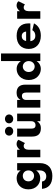

<svg xmlns="http://www.w3.org/2000/svg" viewBox="1356 -2176 1059 3812"><g transform="rotate(-90 1886.0 -270.5)"><path d="M42 33C52 155 128 239 299 239C439 239 553 166 553 -10V-460H408V-390C393 -412 375 -430 354 -443C324 -461 290 -470 251 -470C140 -470 32 -392 32 -236C32 -82 140 -2 251 -2C290 -2 324 -11 354 -30C375 -43 393 -60 408 -82V-10C408 74 357 118 293 118C234 118 194 89 188 33ZM191 -236C191 -308 241 -348 301 -348C352 -348 408 -311 408 -236C408 -162 353 -124 301 -124C241 -124 191 -165 191 -236Z M818 -460H669V0H818V-227C818 -293 847 -330 892 -330C919 -330 935 -320 951 -304L1016 -433C1000 -457 966 -471 933 -471C908 -471 883 -463 860 -446C844 -435 830 -420 818 -403Z M1343 -620C1343 -572 1382 -538 1430 -538C1479 -538 1519 -572 1519 -620C1519 -668 1479 -702 1430 -702C1382 -702 1343 -668 1343 -620ZM1099 -620C1099 -572 1138 -538 1187 -538C1235 -538 1275 -572 1275 -620C1275 -668 1235 -702 1187 -702C1138 -702 1099 -668 1099 -620ZM1385 0H1536V-460H1385V-180C1385 -127 1354 -95 1305 -95C1256 -95 1238 -125 1238 -180V-460H1080V-164C1080 -51 1130 11 1245 11C1283 11 1315 2 1340 -16C1358 -29 1373 -45 1385 -65Z M1954 -280V0H2111V-296C2111 -407 2062 -471 1947 -471C1879 -471 1834 -442 1807 -391V-460H1655V0H1807V-280C1807 -334 1839 -365 1887 -365C1935 -365 1954 -335 1954 -280Z M2579 -780V-386C2564 -409 2546 -427 2525 -441C2495 -460 2461 -470 2422 -470C2311 -470 2203 -385 2203 -230C2203 -76 2311 10 2422 10C2461 10 2495 0 2525 -19C2546 -33 2564 -51 2579 -74V0H2730V-780ZM2362 -230C2362 -302 2412 -348 2472 -348C2524 -348 2579 -304 2579 -230C2579 -156 2524 -112 2472 -112C2412 -112 2362 -158 2362 -230Z M3081 10C3198 10 3280 -35 3328 -126L3193 -159C3170 -119 3132 -99 3079 -99C3032 -99 3000 -120 2984 -160C2979 -171 2976 -184 2974 -198H3325C3328 -207 3327 -222 3327 -237C3327 -385 3238 -470 3079 -470C2918 -470 2820 -378 2820 -230C2820 -84 2921 10 3081 10ZM2977 -282C2979 -291 2982 -300 2985 -309C3000 -349 3031 -369 3076 -369C3112 -369 3139 -352 3154 -323C3160 -311 3164 -297 3165 -282Z M3569 -460H3420V0H3569V-227C3569 -293 3598 -330 3643 -330C3670 -330 3686 -320 3702 -304L3767 -433C3751 -457 3717 -471 3684 -471C3659 -471 3634 -463 3611 -446C3595 -435 3581 -420 3569 -403Z"/></g></svg>

Font: Jost
Style: Bold
Weight: 700
Version: Version 3.710